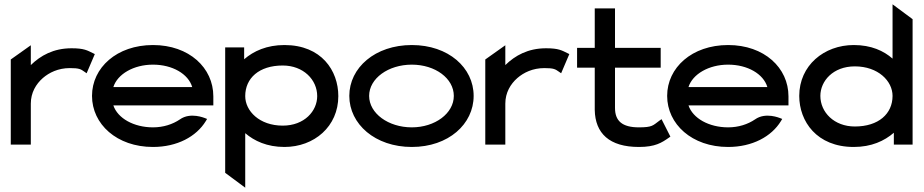

<svg xmlns="http://www.w3.org/2000/svg" viewBox="-20 -671 4287 891"><path d="M30 0H123V-190C123 -241 147 -281 179 -309C208 -334 250 -355 304 -355C348 -355 355 -350 372 -338L382 -331L420 -420L412 -424C385 -437 371 -447 312 -447C228 -447 168 -413 123 -369V-461L30 -395Z M407 -226C407 -95 522 11 690 11C802 11 891 -37 935 -109L941 -119L931 -123C930 -123 864 -152 815 -117C781 -94 738 -80 690 -80C601 -80 526 -122 506 -182H970V-224C970 -356 858 -462 690 -462C522 -462 407 -357 407 -226ZM506 -267C525 -327 600 -371 690 -371C780 -371 854 -328 872 -267Z M1025 131 1118 200V-53C1160 -17 1219 11 1300 11C1438 11 1550 -84 1550 -225C1550 -343 1472 -462 1300 -462C1218 -462 1157 -434 1113 -396V-451H1025ZM1118 -225C1118 -308 1182 -367 1292 -367C1388 -367 1452 -301 1452 -225C1452 -156 1393 -88 1292 -88C1184 -88 1118 -156 1118 -225Z M1601 -226C1601 -95 1721 11 1891 11C2061 11 2178 -95 2178 -226C2178 -357 2061 -462 1891 -462C1721 -462 1601 -357 1601 -226ZM1693 -226C1693 -307 1782 -371 1891 -371C2000 -371 2086 -307 2086 -226C2086 -145 1999 -80 1891 -80C1782 -80 1693 -145 1693 -226Z M2232 0H2325V-190C2325 -241 2349 -281 2381 -309C2410 -334 2452 -355 2506 -355C2550 -355 2557 -350 2574 -338L2584 -331L2622 -420L2614 -424C2587 -437 2573 -447 2514 -447C2430 -447 2370 -413 2325 -369V-461L2232 -395Z M2658 -357H2740V-161C2742 -52 2808 11 2945 11C3021 11 3051 -9 3084 -32L3091 -37L3050 -118L3040 -111C3010 -89 3008 -80 2945 -80C2867 -80 2834 -110 2834 -170V-357H3046V-449H2834V-632H2740V-449H2658Z M3076 -226C3076 -95 3191 11 3359 11C3471 11 3560 -37 3604 -109L3610 -119L3600 -123C3599 -123 3533 -152 3484 -117C3450 -94 3407 -80 3359 -80C3270 -80 3195 -122 3175 -182H3639V-224C3639 -356 3527 -462 3359 -462C3191 -462 3076 -357 3076 -226ZM3175 -267C3194 -327 3269 -371 3359 -371C3449 -371 3523 -328 3541 -267Z M3689 -226C3689 -108 3770 11 3942 11C4024 11 4084 -17 4128 -55V0H4215V-582L4122 -651V-399C4081 -435 4023 -462 3942 -462C3804 -462 3689 -367 3689 -226ZM3787 -226C3787 -295 3846 -363 3947 -363C4055 -363 4122 -295 4122 -226C4122 -143 4057 -84 3947 -84C3851 -84 3787 -150 3787 -226Z"/></svg>

Font: Charger Pro
Style: ExBdSuExt
Weight: 400
Designer: Jasper
Foundry: Cannot Into Space Fonts
Version: Version 1.09